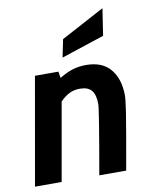

<svg xmlns="http://www.w3.org/2000/svg" viewBox="-84 -815 705 879"><g transform="rotate(-10 268.0 -375.5)"><path d="M95 -500H204L209 -470Q238 -488 267.5 -498Q297 -508 334 -508Q409 -508 447 -462Q485 -416 485 -339Q485 -321 476 -261.5Q467 -202 431 0H306Q358 -296 358 -322Q358 -366 341 -386Q324 -406 287 -406Q260 -406 238.5 -395.5Q217 -385 195 -363L131 0H7ZM251 -643 453 -751 434 -626 234 -560Z"/></g></svg>

Font: Cabin
Style: Bold Italic
Weight: 700
Italic angle: -7°
Designer: Pablo Impallari
Foundry: Pablo Impallari. http://www.impallari.com Igino Marini. http://www.ikern.com
Version: Version 2.200